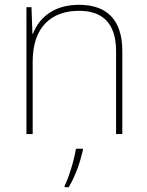

<svg xmlns="http://www.w3.org/2000/svg" viewBox="-20 -624 613 799"><path d="M309 -604C197 -604 140 -544 117 -483H115L111 -594H90V-66H116V-368C116 -512 194 -579 309 -579C406 -579 463 -528 463 -411V-66H489V-412C489 -543 423 -604 309 -604ZM325 1V-5H296C290 38 265 119 249 149V155H266C294 108 313 53 325 1Z"/></svg>

Font: Noto Sans Malayalam UI Thin
Style: Regular
Weight: 100
Designer: Jelle Bosma - Monotype Design Team
Foundry: Monotype Imaging Inc.
Version: Version 2.104